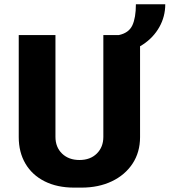

<svg xmlns="http://www.w3.org/2000/svg" viewBox="-20 -846 774 876"><path d="M318.5 10Q240.5 10 183.5 -18.8Q126.5 -47.5 96 -99.5Q65.5 -151.5 65.5 -220.5V-686H233V-221.5Q233 -174.5 263.2 -145.2Q293.5 -116 342.5 -116Q392 -116 421.8 -145.5Q451.5 -175 451.5 -221.5V-686H619V-220.5Q619 -151.5 584.8 -99.5Q550.5 -47.5 490.2 -18.8Q430 10 351.5 10ZM522 -604.5V-686Q567.5 -695.5 583.8 -730.2Q600 -765 600 -826.5H734Q734 -770.5 707 -722.5Q680 -674.5 632.2 -643Q584.5 -611.5 522 -604.5Z"/></svg>

Font: Chivo Medium
Style: Regular
Weight: 500
Designer: Hector Gatti
Foundry: Omnibus-Type
Version: Version 2.002